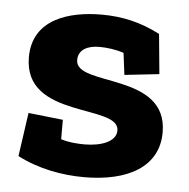

<svg xmlns="http://www.w3.org/2000/svg" viewBox="-41 -501 542 552"><g transform="rotate(5 229.5 -225.0)"><path d="M435 -138C435 -312 172 -246 172 -324C172 -354 199 -367 232 -367C253 -367 279 -364 303 -356L311 -293L411 -304L400 -419C344 -448 291 -460 231 -460C139 -460 33 -431 33 -320C33 -141 305 -209 305 -132C305 -100 263 -84 214 -84C200 -84 170 -85 146 -93V-149L46 -160L28 -34C88 -3 156 10 221 10C347 10 435 -38 435 -138Z"/></g></svg>

Font: Zilla Slab Bold
Style: Regular
Weight: 700
Designer: Typotheque.com
Foundry: Typotheque type foundry
Version: Version 1.3; 2018